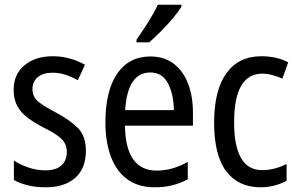

<svg xmlns="http://www.w3.org/2000/svg" viewBox="-20 -786 1270 816"><path d="M345 -145Q345 -70 299.5 -30Q254 10 175 10Q131 10 97.5 1.5Q64 -7 39 -21V-104Q63 -87 99.5 -74.5Q136 -62 173 -62Q218 -62 241 -83Q264 -104 264 -141Q264 -172 243 -194Q222 -216 167 -243Q128 -263 99 -284.5Q70 -306 54 -334.5Q38 -363 38 -405Q38 -470 84 -508.5Q130 -547 204 -547Q242 -547 276 -537.5Q310 -528 341 -511L311 -445Q286 -459 259 -468Q232 -477 203 -477Q163 -477 140.5 -458Q118 -439 118 -408Q118 -376 140.5 -356Q163 -336 219 -307Q277 -276 311 -242Q345 -208 345 -145Z M619 -546Q678 -546 718.5 -515Q759 -484 779.5 -430Q800 -376 800 -308V-252H511Q514 -61 646 -61Q713 -61 778 -98V-24Q746 -7 712.5 1.5Q679 10 638 10Q567 10 520.5 -24.5Q474 -59 451 -121Q428 -183 428 -265Q428 -400 478 -473Q528 -546 619 -546ZM619 -478Q522 -478 512 -318H719Q718 -385 694 -431.5Q670 -478 619 -478ZM751 -757Q738 -736 714 -707.5Q690 -679 662.5 -651.5Q635 -624 614 -606H560V-617Q586 -654 610.5 -693Q635 -732 651 -766H751Z M1088 10Q993 10 941.5 -58Q890 -126 890 -265Q890 -402 942 -474.5Q994 -547 1091 -547Q1125 -547 1154 -540Q1183 -533 1205 -521L1180 -452Q1159 -461 1137 -467Q1115 -473 1095 -473Q975 -473 975 -266Q975 -63 1094 -63Q1122 -63 1148 -70Q1174 -77 1198 -89V-18Q1176 -5 1146.5 2.5Q1117 10 1088 10Z"/></svg>

Font: Noto Sans Bengali UI Condensed
Style: Regular
Weight: 400
Width: 3
Designer: Jelle Bosma - Monotype Design Team
Foundry: Monotype Imaging Inc.
Version: Version 2.003; ttfautohint (v1.8.4.7-5d5b)